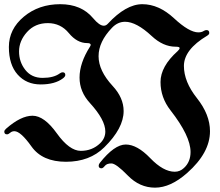

<svg xmlns="http://www.w3.org/2000/svg" viewBox="-29 -738 1032 902"><path d="M-8.8 -119.6Q-8.8 -126 -0.5 -133.3Q68.8 -194.3 123.8 -194.3Q178.7 -194.3 237.8 -111.8Q296.9 -29.3 350.6 -29.3Q404.3 -29.3 441.4 -64.9Q465.8 -88.4 465.8 -120.1Q465.8 -174.8 393.6 -253.9Q344.7 -307.1 344.7 -373.5Q344.7 -441.9 393.6 -518.6Q397 -523.9 397 -527.3Q397 -535.6 380.4 -535.6Q333 -535.6 294.4 -582.5Q255.9 -629.4 195.8 -629.4Q135.7 -629.4 98.1 -587.6Q60.5 -545.9 60.5 -496.3Q60.5 -446.8 90.1 -409.4Q119.6 -372.1 171.1 -372.1Q222.7 -372.1 251 -392.6Q258.8 -398.4 265.1 -398.4Q277.8 -398.4 277.8 -385.7Q277.8 -378.4 267.1 -370.1Q229 -341.3 162.1 -341.3Q95.2 -341.3 54 -387.5Q12.7 -433.6 12.7 -517.3Q12.7 -601.1 83 -659.7Q153.3 -718.3 253.9 -718.3Q353.5 -718.3 408.2 -652.8Q438 -617.2 458.5 -617.2Q468.8 -617.2 477.1 -626Q562.5 -718.3 639.6 -718.3Q717.3 -718.3 788.6 -652.1Q859.9 -585.9 902.8 -585.9Q918.5 -585.9 928.7 -592.8Q934.6 -596.7 941.4 -596.7Q954.1 -596.7 954.1 -583Q954.1 -576.2 944.3 -570.3Q835 -504.9 835 -428.2Q835 -354 896.2 -276.9Q957.5 -199.7 957.5 -121.6Q957.5 -20 850.1 74.7Q772.5 143.6 699.2 143.6Q627 143.6 571.5 86.7Q516.1 29.8 494.4 29.8Q472.7 29.8 463.6 41.3Q454.6 52.7 447.8 52.7Q434.6 52.7 434.6 40.5Q434.6 34.2 439.9 27.3Q508.3 -59.1 561.8 -59.1Q615.2 -59.1 676.8 4.9Q738.3 68.8 792 68.8Q816.4 68.8 835 51.3Q866.2 22.9 866.2 -23.9Q866.2 -99.1 772 -219.7Q725.1 -279.8 725.1 -352.8Q725.1 -425.8 805.7 -498Q814.9 -506.3 814.9 -512.5Q814.9 -518.6 795.9 -518.6Q737.3 -518.6 683.6 -568.8Q611.8 -635.7 558.6 -635.7Q523.9 -635.7 497.1 -607.4Q434.1 -542 434.1 -473.9Q434.1 -405.8 500 -334.5Q551.8 -278.8 551.8 -216.3Q551.8 -135.3 460.9 -45.9Q392.1 22 281 22Q169.9 22 118.9 -49.8Q67.9 -121.6 38.6 -121.6Q26.9 -121.6 18.8 -114.3Q10.7 -106.9 3.9 -106.9Q-8.8 -106.9 -8.8 -119.6Z"/></svg>

Font: UnifrakturMaguntia21
Style: Book
Weight: 400
Designer: j. 'mach' wust, Gerrit Ansmann, Georg Duffner, based on a font by Peter Wiegel, original typeface by Carl Albert Fahrenw
Version: Version 2017-03-19